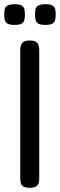

<svg xmlns="http://www.w3.org/2000/svg" viewBox="-38 -880 284 910"><path d="M102 10Q84 10 74 4.5Q64 -1 61 -11.5Q58 -22 58 -36V-643Q58 -656 61.5 -666Q65 -676 74.5 -682Q84 -688 103 -688Q123 -688 132 -682Q141 -676 144.5 -666Q148 -656 148 -642V-35Q148 -21 144.5 -11Q141 -1 131.5 4.5Q122 10 102 10ZM177 -762Q152 -762 142 -769Q132 -776 130 -788Q128 -800 128 -812Q128 -824 130 -835Q132 -846 142.5 -853Q153 -860 177 -860Q202 -860 212 -853Q222 -846 224 -834.5Q226 -823 226 -811Q226 -800 224 -788Q222 -776 212 -769Q202 -762 177 -762ZM31 -762Q6 -762 -4 -769Q-14 -776 -16 -788Q-18 -800 -18 -812Q-18 -824 -16 -835Q-14 -846 -3.5 -853Q7 -860 32 -860Q56 -860 66 -853Q76 -846 78 -834.5Q80 -823 80 -811Q80 -800 78 -788Q76 -776 66 -769Q56 -762 31 -762Z"/></svg>

Font: Fredoka SemiCondensed
Style: Regular
Weight: 400
Width: 4
Designer: Ben Nathan
Foundry: Milena B. Brandão, Ben Nathan
Version: Version 2.001